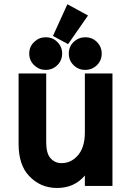

<svg xmlns="http://www.w3.org/2000/svg" viewBox="-20 -888 626 917"><path d="M301.8 -867.7 400.4 -814 305.2 -677.2 232.9 -716.3ZM387.2 -710Q420.4 -710 442.4 -688Q465.8 -664.6 465.8 -632.3Q465.8 -599.1 442.9 -576.7Q419.4 -554.2 387.2 -554.2Q354.5 -554.2 332 -576.2Q308.6 -598.6 308.6 -632.3Q308.6 -665.5 332 -688Q355.5 -710 387.2 -710ZM198.2 -710Q231.4 -710 253.4 -688Q276.9 -664.6 276.9 -632.3Q276.9 -599.6 253.9 -576.9Q231 -554.2 198.2 -554.2Q166.5 -554.2 143.6 -576.2Q119.6 -598.6 119.6 -632.3Q119.6 -665.5 143.6 -688Q166.5 -710 198.2 -710ZM517.1 0H385.3V-49.8Q335.4 9.8 252.4 9.8Q172.9 9.8 118.7 -47.9Q68.8 -100.6 68.8 -200.7V-537.1H200.7V-207.5Q200.7 -156.7 220.2 -133.8Q241.2 -108.9 273.9 -108.9Q316.9 -108.9 348.1 -141.6Q385.3 -180.7 385.3 -254.9V-537.1H517.1Z"/></svg>

Font: Consola Mono
Style: Bold
Weight: 700
Monospace: yes
Designer: Wojciech Kalinowski "wmk69" (wmk69@o2.pl)
Foundry: Wojciech Kalinowski "wmk69" (wmk69@o2.pl)
Version: Version 2.1.0